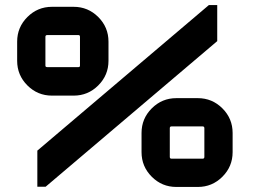

<svg xmlns="http://www.w3.org/2000/svg" viewBox="-20 -740 1006 761"><path d="M808 -720H841V-577L161 0H128V-143ZM186 -713H272Q329 -713 369.5 -672.5Q410 -632 410 -575V-499Q410 -442 369.5 -401.5Q329 -361 272 -361H186Q129 -361 88.5 -401.5Q48 -442 48 -499V-575Q48 -632 88.5 -672.5Q129 -713 186 -713ZM167 -474H291Q297 -474 297 -480V-594Q297 -601 291 -601H167Q160 -601 160 -594V-480Q160 -474 167 -474ZM679 -351H764Q821 -351 861.5 -310.5Q902 -270 902 -213V-137Q902 -80 861.5 -39.5Q821 1 764 1H679Q622 1 581.5 -39.5Q541 -80 541 -137V-213Q541 -270 581.5 -310.5Q622 -351 679 -351ZM660 -111H783Q790 -111 790 -118V-232Q790 -239 783 -239H660Q653 -239 653 -232V-118Q653 -111 660 -111Z"/></svg>

Font: Orbitron
Style: Bold
Weight: 700
Designer: Matt McInerney
Foundry: Matt McInerney
Version: Version 001.001